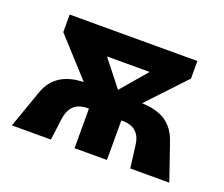

<svg xmlns="http://www.w3.org/2000/svg" viewBox="-80 -540 766 657"><g transform="rotate(20 303.0 -212.0)"><path d="M275 -191 474 -424H537V-360L378 -191ZM16 0 61 -128Q72 -163 90 -182Q108 -201 129.5 -210Q151 -219 172.5 -221.5Q194 -224 212 -224H286V-144H236Q223 -144 208.5 -139Q194 -134 183 -120Q172 -106 168 -78L158 0ZM244 0V-238H362V0ZM226 -191 72 -360V-424H169L353 -191ZM447 0 437 -78Q434 -106 423 -120Q412 -134 397.5 -139Q383 -144 369 -144H320V-224H394Q412 -224 433.5 -221.5Q455 -219 477 -210Q499 -201 516.5 -181.5Q534 -162 545 -128L589 0ZM139 -333V-424H487L488 -333Z"/></g></svg>

Font: Ysabeau Infant ExtraBold
Style: Regular
Weight: 800
Designer: Christian Thalmann (Catharsis Fonts)
Version: Version 2.001;gftools[0.9.30]; featfreeze: ss01,ss02,lnum